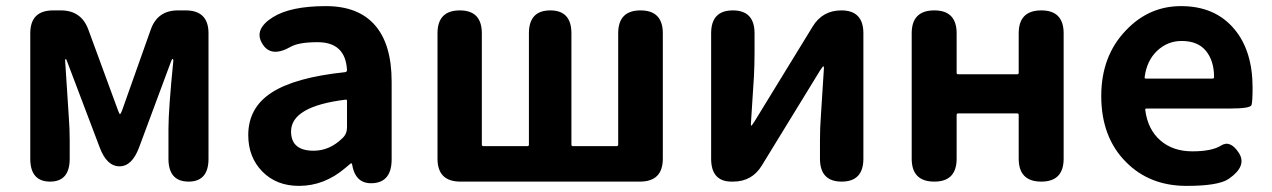

<svg xmlns="http://www.w3.org/2000/svg" viewBox="-20 -594 4159 628"><path d="M144 0Q79 0 79 -75V-485Q79 -560 154 -560H179Q246 -560 269 -497L366 -233Q370 -221 372.5 -221Q375 -221 379 -232L473 -497Q495 -560 562 -560H587Q662 -560 662 -485V-75Q662 0 597 0Q531 0 531 -75V-173Q531 -236 547 -396Q547 -401 544.5 -401Q542 -401 538 -389L435 -112Q412 -50 371 -50Q329 -50 306 -112L201 -389Q197 -401 195 -401Q193 -401 193 -396L205 -212Q208 -173 208 -134V-75Q208 0 144 0Z M958 14Q884 14 838 -33Q792 -80 792 -152Q792 -242 869 -291.5Q946 -341 1109 -358Q1115 -359 1115 -365Q1110 -456 1019 -456Q957 -456 931 -441Q866 -404 838 -451Q809 -498 873 -538Q931 -574 1046 -574Q1152 -574 1206.5 -511.5Q1261 -449 1261 -327V-73Q1261 0 1202 5Q1143 10 1132 -55Q1131 -60 1129 -60Q1127 -60 1110 -45Q1041 14 958 14ZM1006 -101Q1058 -101 1100 -142Q1115 -156 1115 -177V-264Q1115 -269 1110 -268Q932 -246 932 -164Q932 -101 1006 -101Z M1486 0Q1411 0 1411 -75V-485Q1411 -560 1484 -560Q1556 -560 1556 -485V-121Q1556 -116 1561 -116H1705Q1710 -116 1710 -121V-485Q1710 -560 1780 -560Q1849 -560 1849 -485V-121Q1849 -116 1854 -116H1997Q2002 -116 2002 -121V-485Q2002 -560 2075 -560Q2148 -560 2148 -485V-75Q2148 0 2073 0Z M2373 0Q2306 0 2306 -75V-485Q2306 -560 2377 -560Q2448 -560 2448 -485V-422Q2448 -383 2446 -344L2436 -188Q2436 -183 2437.5 -183Q2439 -183 2448 -197L2638 -507Q2670 -560 2732 -560Q2804 -560 2804 -485V-75Q2804 0 2733 0Q2662 0 2662 -75V-137Q2662 -176 2665 -215L2675 -372Q2675 -377 2673 -377Q2671 -377 2662 -363L2472 -53Q2440 0 2378 0Z M3036 0Q2962 0 2962 -75V-485Q2962 -560 3036 -560Q3109 -560 3109 -485V-356Q3109 -351 3114 -351H3307Q3312 -351 3312 -356V-485Q3312 -560 3386 -560Q3459 -560 3459 -485V-75Q3459 0 3386 0Q3312 0 3312 -75V-218Q3312 -223 3307 -223H3114Q3109 -223 3109 -218V-75Q3109 0 3036 0Z M3861 14Q3740 14 3663 -64Q3582 -145 3582 -280Q3582 -411 3663 -495Q3738 -574 3843 -574Q3955 -574 4018 -498Q4077 -427 4077 -307Q4077 -262 4073.5 -250.5Q4070 -239 4002 -239H3730Q3725 -239 3726 -234Q3734 -171 3775 -135Q3816 -99 3880 -99Q3944 -99 3974 -118Q4004 -137 4032 -94Q4060 -51 3999 -9Q3966 14 3861 14ZM3724 -342Q3723 -337 3728 -337H3946Q3951 -337 3951 -342Q3951 -395 3924.5 -427.5Q3898 -460 3845 -460Q3799 -460 3765 -428Q3731 -396 3724 -342Z"/></svg>

Font: Resource Han Rounded KR
Style: Bold
Weight: 700
Designer: Cyano Hao (round all glyphs); Ryoko NISHIZUKA 西塚涼子 (kana, bopomofo & ideographs); Paul D. Hunt (Latin, Greek & Cyrillic)
Foundry: Cyano Hao
Version: 0.990